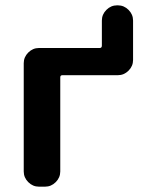

<svg xmlns="http://www.w3.org/2000/svg" viewBox="-20 -700 563 720"><path d="M126 0Q103 0 86 -17Q69 -34 69 -57V-463Q69 -486 86 -503Q103 -520 126 -520H354Q362 -520 362 -529V-623Q362 -646 379 -663Q396 -680 419 -680H422Q445 -680 462 -663Q479 -646 479 -623V-475Q479 -452 462 -435Q445 -418 422 -418H214Q206 -418 206 -410V-57Q206 -34 189 -17Q172 0 149 0Z"/></svg>

Font: Rounded Mplus 1c Bold
Style: Bold
Weight: 700
Version: Version 1.059.20150529